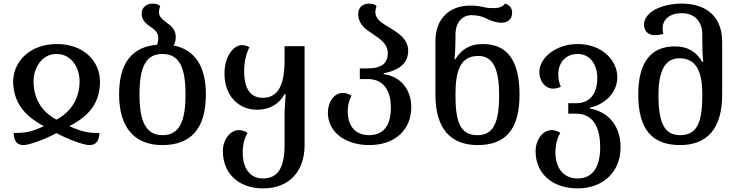

<svg xmlns="http://www.w3.org/2000/svg" viewBox="-20 -792 4106 1064"><path d="M110 12C143 12 226 -19 293 -54C360 -19 443 12 476 12C515 12 529 -15 531 -55C469 -55 439 -60 364 -93C479 -151 534 -227 534 -340C534 -451 446 -548 295 -548C144 -548 53 -449 53 -340C54 -231 109 -153 223 -93C155 -61 122 -55 56 -55C57 -11 74 12 110 12ZM293 -129C209 -173 166 -248 166 -342C166 -417 213 -493 293 -493C374 -493 421 -419 421 -342C421 -250 378 -175 293 -129Z M942 -540C950 -553 954 -568 954 -586C954 -629 929 -648 904 -666C882 -683 861 -698 861 -725C861 -735 863 -746 868 -759C858 -767 845 -772 827 -772C790 -772 765 -750 765 -716C765 -680 790 -660 815 -643C837 -628 857 -611 857 -583C857 -568 855 -555 850 -544C713 -532 640 -445 640 -269C640 -79 731 12 879 12C1038 12 1121 -79 1121 -269C1121 -431 1055 -518 942 -540ZM881 -43C788 -43 753 -120 753 -269C753 -418 787 -493 880 -493C974 -493 1008 -418 1008 -269C1008 -120 975 -43 881 -43Z M1438 252C1577 252 1668 164 1668 11V-536H1557V-459C1557 -329 1526 -250 1436 -250C1372 -250 1333 -294 1333 -398C1333 -462 1349 -502 1362 -531C1346 -539 1333 -542 1320 -542C1276 -542 1224 -483 1224 -383C1224 -259 1304 -184 1404 -184C1478 -184 1529 -219 1557 -270H1563C1560 -216 1557 -182 1557 -168V12C1557 132 1523 197 1437 197C1358 197 1325 130 1325 55C1325 10 1334 -25 1352 -56C1335 -66 1319 -71 1304 -71C1255 -71 1215 -18 1215 46C1215 168 1301 252 1438 252Z M2026 12C2167 12 2259 -70 2259 -199C2259 -296 2200 -369 2106 -381V-386C2200 -404 2242 -447 2242 -511C2242 -578 2182 -613 2132 -643C2093 -666 2060 -688 2060 -725C2060 -735 2062 -746 2067 -759C2058 -767 2045 -772 2026 -772C1990 -772 1965 -750 1965 -716C1965 -657 2007 -629 2048 -602C2088 -575 2129 -549 2129 -497C2129 -443 2096 -413 2018 -413H1974V-354H2018C2098 -354 2146 -300 2146 -196C2146 -88 2099 -43 2024 -43C1952 -43 1908 -91 1907 -172C1907 -208 1913 -232 1928 -262C1912 -272 1895 -277 1880 -277C1829 -277 1797 -224 1797 -167C1797 -62 1892 12 2026 12Z M2627 12C2783 12 2859 -76 2859 -268C2859 -458 2790 -548 2655 -548C2579 -548 2533 -513 2504 -464H2499C2502 -496 2504 -541 2504 -571V-599C2504 -674 2547 -708 2592 -708C2627 -708 2652 -701 2674 -690C2700 -677 2729 -666 2761 -666C2788 -666 2818 -681 2818 -722C2818 -745 2805 -766 2778 -772C2766 -753 2741 -747 2716 -747C2696 -747 2680 -748 2663 -752C2642 -757 2620 -761 2586 -761C2474 -761 2393 -692 2393 -564V-267C2393 -76 2480 12 2627 12ZM2627 -43C2532 -43 2504 -112 2504 -266C2504 -403 2532 -482 2631 -482C2714 -482 2746 -407 2746 -265C2746 -112 2714 -43 2627 -43Z M3181 252C3321 252 3419 162 3419 24C3419 -104 3341 -176 3249 -190V-195C3341 -217 3401 -284 3401 -365C3401 -451 3323 -548 3180 -548C3063 -548 2969 -473 2969 -393C2969 -342 3001 -301 3045 -301C3058 -301 3073 -304 3088 -311C3076 -339 3074 -356 3074 -383C3074 -443 3115 -493 3180 -493C3253 -493 3290 -431 3290 -360C3290 -277 3253 -220 3172 -220H3129V-162H3172C3258 -162 3306 -100 3306 24C3306 132 3266 197 3180 197C3096 197 3058 129 3058 55C3058 10 3067 -25 3085 -56C3068 -66 3052 -71 3037 -71C2988 -71 2948 -17 2948 46C2948 168 3039 252 3181 252Z M3749 12C3896 12 3982 -76 3982 -267V-562C3982 -692 3902 -772 3758 -772C3648 -772 3549 -726 3549 -655C3549 -624 3568 -597 3610 -597C3624 -597 3640 -600 3656 -604C3653 -615 3652 -626 3652 -635C3652 -684 3692 -719 3758 -719C3829 -719 3872 -674 3872 -599V-561C3872 -529 3873 -483 3877 -450H3871C3842 -500 3796 -535 3720 -535C3586 -535 3517 -445 3517 -268C3517 -76 3593 12 3749 12ZM3748 -43C3662 -43 3629 -112 3629 -265C3629 -393 3662 -469 3745 -469C3843 -469 3872 -389 3872 -266C3872 -112 3843 -43 3748 -43Z"/></svg>

Font: Noto Serif Georgian Medium
Style: Regular
Weight: 500
Designer: Monotype Design Team, Akaki Razmadze
Foundry: Google LLC
Version: Version 2.003